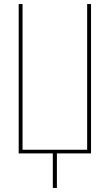

<svg xmlns="http://www.w3.org/2000/svg" viewBox="-20 -755 540 945"><path d="M240 170V0H72V-735H91V-18H409V-735H428V0H260V170Z"/></svg>

Font: Iosevka Term Curly Thin
Style: Regular
Weight: 100
Designer: Belleve Invis
Foundry: Belleve Invis
Version: Version 32.3.0